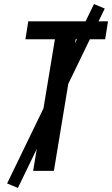

<svg xmlns="http://www.w3.org/2000/svg" viewBox="-20 -840 551 944"><path d="M143 0 250 -647H105L119 -735H511L497 -647H352L245 0ZM68 84 15 62 442 -820 495 -798Z"/></svg>

Font: Iosevka Semibold Oblique
Style: Regular
Weight: 600
Italic angle: -9°
Monospace: yes
Designer: Belleve Invis
Foundry: Belleve Invis
Version: Version 32.5.0; ttfautohint (v1.8.4)